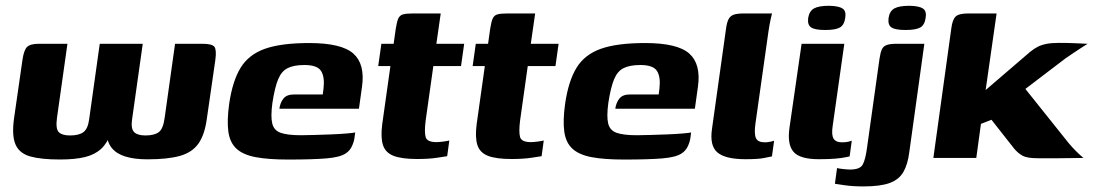

<svg xmlns="http://www.w3.org/2000/svg" viewBox="-20 -552 3821 671"><path d="M188.8 5.4Q124.1 5.4 86 -5.2Q47.9 -15.8 34.3 -46.9Q20.7 -78.1 29.1 -138.7L58.5 -342.7Q63.3 -376.6 74.5 -387.8Q85.8 -399 115.8 -399H215.7L179.1 -139.9Q173.9 -101.2 185.7 -89.9Q197.5 -78.6 224.5 -78.6Q255.9 -78.6 271.5 -90.2Q287.1 -101.8 291.4 -134L328.6 -399H478.9L441.4 -133.4Q437.1 -101.8 448.9 -90.2Q460.7 -78.6 488.3 -78.6Q518.8 -78.6 534.5 -89.9Q550.3 -101.2 555.5 -140.6L591.8 -399H687.5Q721.2 -399 729.3 -388.5Q737.3 -378 732.6 -342.7L703.1 -138.7Q695.5 -81.2 673.5 -50.2Q651.6 -19.2 608.8 -7.2Q566.1 4.8 495.3 4.8Q449.5 4.8 418 -5Q386.6 -14.8 370.2 -35.4Q353.9 -56.1 352.2 -88.1L368.4 -88.5Q355.6 -52.6 333.7 -32.1Q311.7 -11.7 277 -3.1Q242.4 5.4 188.8 5.4Z M987.5 5.6Q917.9 5.6 873.8 -2.7Q829.7 -11 806.5 -32.3Q783.4 -53.6 778.1 -91.7Q772.7 -129.7 781 -189.7Q792.7 -269.5 821.1 -315.5Q849.4 -361.6 906.2 -381.6Q963 -401.6 1060.4 -401.6Q1173.6 -401.6 1214.9 -364.8Q1256.2 -328.1 1245.2 -249.3L1234.4 -171.9H956.3Q959.3 -193.4 970.7 -207.7Q982.1 -221.9 1007.9 -221.9H1108L1110.7 -243.2Q1115.2 -283.3 1102 -304Q1088.8 -324.8 1043.9 -324.8Q1007.3 -324.8 985.7 -314.1Q964 -303.5 952.2 -275.2Q940.3 -246.8 932 -192.4Q925.5 -144.6 931.5 -120.3Q937.5 -96 961.4 -87.7Q985.3 -79.4 1031.5 -79.4Q1048.8 -79.4 1077.8 -80.3Q1106.8 -81.1 1137.8 -82.3Q1168.7 -83.6 1192.1 -85.6Q1215.4 -87.5 1221.3 -89.1L1218.9 -70.7Q1217.2 -56.8 1210 -41.2Q1202.8 -25.5 1189 -16.4Q1169.2 -2.4 1120.5 1.6Q1071.8 5.6 987.5 5.6Z M1437.8 3.7Q1383.8 3.7 1355.3 -7.4Q1326.8 -18.6 1318.3 -45.4Q1309.8 -72.2 1315.9 -118.7L1344.4 -321.1H1301.8L1312.8 -399H1355.7L1362.9 -450.3Q1366.6 -475.1 1371.7 -486.8Q1376.8 -498.6 1388.6 -501.8Q1400.3 -505 1423.6 -505H1520.3Q1519.6 -500.9 1518.8 -494.9Q1518 -488.9 1516.7 -480.1L1505 -399H1602.2L1591.2 -321.1H1494.4L1467.6 -130.9Q1462.6 -91.2 1467.5 -73.2Q1472.4 -55.3 1505.4 -55.3Q1514.6 -55.3 1529.4 -57.3Q1544.3 -59.3 1550.3 -61L1542.8 -6.1Q1535.8 -5.1 1507.2 -0.7Q1478.7 3.7 1437.8 3.7Z M1767.8 3.7Q1713.8 3.7 1685.3 -7.4Q1656.8 -18.6 1648.3 -45.4Q1639.8 -72.2 1645.9 -118.7L1674.4 -321.1H1631.8L1642.8 -399H1685.7L1692.9 -450.3Q1696.6 -475.1 1701.7 -486.8Q1706.8 -498.6 1718.6 -501.8Q1730.3 -505 1753.6 -505H1850.3Q1849.6 -500.9 1848.8 -494.9Q1848 -488.9 1846.7 -480.1L1835 -399H1932.2L1921.2 -321.1H1824.4L1797.6 -130.9Q1792.6 -91.2 1797.5 -73.2Q1802.4 -55.3 1835.4 -55.3Q1844.6 -55.3 1859.4 -57.3Q1874.3 -59.3 1880.3 -61L1872.8 -6.1Q1865.8 -5.1 1837.2 -0.7Q1808.7 3.7 1767.8 3.7Z M2161.5 5.6Q2091.9 5.6 2047.8 -2.7Q2003.7 -11 1980.5 -32.3Q1957.4 -53.6 1952.1 -91.7Q1946.7 -129.7 1955 -189.7Q1966.7 -269.5 1995.1 -315.5Q2023.4 -361.6 2080.2 -381.6Q2137 -401.6 2234.4 -401.6Q2347.6 -401.6 2388.9 -364.8Q2430.2 -328.1 2419.2 -249.3L2408.4 -171.9H2130.3Q2133.3 -193.4 2144.7 -207.7Q2156.1 -221.9 2181.9 -221.9H2282L2284.7 -243.2Q2289.2 -283.3 2276 -304Q2262.8 -324.8 2217.9 -324.8Q2181.3 -324.8 2159.7 -314.1Q2138 -303.5 2126.2 -275.2Q2114.3 -246.8 2106 -192.4Q2099.5 -144.6 2105.5 -120.3Q2111.5 -96 2135.4 -87.7Q2159.3 -79.4 2205.5 -79.4Q2222.8 -79.4 2251.8 -80.3Q2280.8 -81.1 2311.8 -82.3Q2342.7 -83.6 2366.1 -85.6Q2389.4 -87.5 2395.3 -89.1L2392.9 -70.7Q2391.2 -56.8 2384 -41.2Q2376.8 -25.5 2363 -16.4Q2343.2 -2.4 2294.5 1.6Q2245.8 5.6 2161.5 5.6Z M2585.3 4.4Q2515.1 4.4 2487.2 -19.3Q2459.4 -42.9 2468.4 -102.6L2517.2 -451Q2520.2 -473.5 2526.2 -485Q2532.2 -496.6 2544.6 -500.8Q2557.1 -505 2580.3 -505H2678Q2676.7 -501.6 2672.8 -482.7Q2668.8 -463.8 2665.5 -441.3L2620.1 -120Q2615.1 -84.4 2621.8 -69.5Q2628.5 -54.6 2652.8 -54.6Q2662.2 -54.6 2672.5 -56.8Q2682.7 -59 2685.4 -60.3L2677.8 -5.4Q2670.8 -4.4 2651 0Q2631.2 4.4 2585.3 4.4Z M2842 4.4Q2775 4.4 2752.9 -21.7Q2730.7 -47.8 2739.2 -106.6L2781.4 -399H2930.7L2890.2 -113.1Q2885.2 -81.5 2892.9 -68.1Q2900.6 -54.6 2922.5 -54.6Q2935.8 -54.6 2945 -56.8Q2954.2 -59 2956.8 -60.3L2949.3 -5.4Q2944.6 -4.4 2933.5 -2.1Q2922.3 0.3 2900.6 2.3Q2878.9 4.4 2842 4.4ZM2864 -447.2Q2828.4 -447.2 2814.9 -456Q2801.3 -464.9 2804.4 -489.3Q2808.4 -513.4 2824.9 -522.6Q2841.5 -531.8 2877.4 -531.8Q2911.5 -531.1 2924.7 -522.1Q2938 -513 2933.9 -489.3Q2930.5 -464.9 2915.4 -456Q2900.3 -447.2 2864 -447.2Z M2997.5 99.5Q2959.7 99.5 2932.4 95.4Q2905.2 91.3 2897.8 90.3L2905.3 35.4Q2911 37.1 2926.7 38.8Q2942.4 40.5 2951 40.5Q2985.6 40.5 2995.1 23Q3004.6 5.5 3009.9 -34.5L3053.6 -346.2Q3056.7 -367.7 3061.8 -379.1Q3066.9 -390.5 3078.9 -394.7Q3090.8 -399 3114 -399H3210.4L3157.8 -20.3Q3152.5 22.1 3137.4 48.6Q3122.3 75.2 3089.8 87.3Q3057.2 99.5 2997.5 99.5ZM3144.7 -447.2Q3109.1 -447.2 3095.7 -456Q3082.3 -464.9 3085.4 -489.3Q3089.1 -513.4 3105.8 -522.6Q3122.5 -531.8 3158.4 -531.8Q3192.5 -531.1 3205.7 -522.1Q3219 -513 3214.9 -489.3Q3211.5 -464.9 3196.3 -456Q3181 -447.2 3144.7 -447.2Z M3241.9 0 3304.7 -453.2Q3308.5 -483.2 3319.7 -494.1Q3331 -505 3363.8 -505H3462.9L3424.6 -237.3L3579.7 -370.5Q3594 -382.1 3607 -388.7Q3619.9 -395.3 3637.5 -398.7Q3655.1 -402.1 3681.1 -402.1Q3710.9 -402.1 3735.7 -401Q3760.5 -400 3781 -399Q3775.2 -395.6 3761.3 -386.5Q3747.4 -377.4 3731.5 -366.9Q3715.5 -356.4 3703.3 -347.7L3563.5 -241.2L3715.2 -51.4Q3727.7 -36.5 3740.8 -23.5Q3753.9 -10.4 3766.4 0Q3723.2 1 3681.6 1Q3639.9 1 3606.7 1Q3571.5 1 3555.6 -6.8Q3539.8 -14.6 3525.1 -31.6L3445 -133.4L3408.2 -119.1L3391.9 0Z"/></svg>

Font: Genos Thin
Style: Italic
Weight: 100
Italic angle: -8°
Designer: Robert E. Leuschke
Foundry: Robert E. Leuschke
Version: Version 1.010